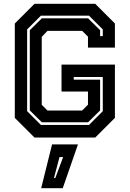

<svg xmlns="http://www.w3.org/2000/svg" viewBox="-20 -720 679 1005"><path d="M160.5 0 57.5 -103V-597L160.5 -700H478.5L581.5 -597V-471H440.5V-528L410 -558.5H228.5L198.5 -527V-171.5L228.5 -141.5H410L440.5 -172V-241H302V-382H581.5V-103L478.5 0ZM194 -66H446L518 -138V-317H366V-303H504V-142L441 -80H199L136 -142V-562L199 -624H441L504 -562V-531H518V-566L446 -638H194L122 -566V-138ZM195.5 265 252.5 36H388L308.5 265ZM262.5 212H269.5L310.5 102H291.5Z"/></svg>

Font: Tourney Thin
Style: Bold
Weight: 700
Version: Version 1.015